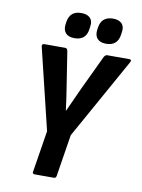

<svg xmlns="http://www.w3.org/2000/svg" viewBox="-92 -905 717 968"><g transform="rotate(10 266.5 -421.0)"><path d="M155 0Q141 0 144 -12L178 -225L77 -642Q75 -655 89 -655H195Q205 -655 208 -643L235 -470Q240 -439 244.5 -408Q249 -377 253 -345H255Q269 -376 283 -406.5Q297 -437 311 -468L394 -643Q401 -655 410 -655H523Q529 -655 531.5 -652Q534 -649 531 -642L299 -226L265 -12Q263 0 253 0ZM394 -711Q364 -711 349.5 -726.5Q335 -742 338 -770L340 -785Q349 -842 408 -842Q437 -842 452 -827Q467 -812 463 -785L461 -770Q453 -711 394 -711ZM232 -711Q202 -711 187.5 -726.5Q173 -742 176 -770L178 -785Q187 -842 245 -842Q275 -842 290 -827Q305 -812 301 -785L299 -770Q292 -711 232 -711Z"/></g></svg>

Font: Sofia Sans Condensed ExtraBold
Style: Italic
Weight: 800
Italic angle: -9°
Version: Version 4.100